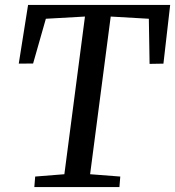

<svg xmlns="http://www.w3.org/2000/svg" viewBox="-20 -763 714 783"><path d="M120 0 123.5 -43 242.5 -52.5 326.5 -695.5 167 -686.5 115 -504 56.5 -503.5 94.5 -743H674L646.5 -503.5L590 -502.5L587 -686.5L431.5 -695.5L347.5 -52.5L470.5 -43L467 0Z"/></svg>

Font: Merriweather Light 18pt
Style: Italic
Weight: 400
Italic angle: -7.8°
Version: Version 2.101